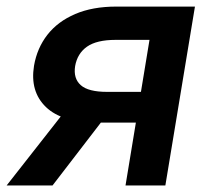

<svg xmlns="http://www.w3.org/2000/svg" viewBox="-53 -566 637 586"><path d="M451.7 0H330.1L403.3 -444.3H299.8Q242.2 -444.3 212.6 -423.6Q183.1 -402.8 176.3 -364.3Q170.4 -326.7 193.4 -306.2Q216.3 -285.6 273.9 -285.6H428.2L412.6 -191.9H245.6Q136.2 -191.9 87.2 -239.3Q38.1 -286.6 50.8 -365.2Q60.1 -419.4 91.8 -460Q123.5 -500.5 176.5 -523.2Q229.5 -545.9 301.8 -545.9H542ZM107.4 0H-32.7L162.6 -249H298.8Z"/></svg>

Font: Inter SemiBold
Style: Italic
Weight: 600
Italic angle: -9.3988°
Designer: Rasmus Andersson
Foundry: rsms
Version: Version 4.001;git-66647c0bb